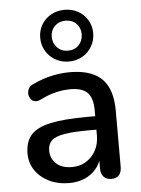

<svg xmlns="http://www.w3.org/2000/svg" viewBox="-55 -828 647 880"><g transform="rotate(-5 268.5 -387.5)"><path d="M227 9Q176 9 135.5 -11Q95 -31 72 -65Q49 -99 49 -142Q49 -196 76.5 -227.5Q104 -259 167.5 -272.5Q231 -286 339 -286H373V-312Q373 -369 349 -394Q325 -419 270 -419Q238 -419 203.5 -411Q169 -403 132 -384Q120 -378 110 -378Q106 -378 98.5 -380Q91 -382 84 -392.5Q77 -403 76.5 -409.5Q76 -416 76 -417Q76 -429 82.5 -440.5Q89 -452 105 -458Q149 -479 192 -488Q235 -497 273 -497Q340 -497 383.5 -476Q427 -455 448 -412Q469 -369 469 -301V-44Q469 -20 457 -6.5Q445 7 422 7Q400 7 387 -6.5Q374 -20 374 -44V-80Q366 -61 354 -46Q332 -19 300 -5Q268 9 227 9ZM226 -217Q184 -210 166.5 -193.5Q149 -177 149 -148Q149 -110 175 -86.5Q201 -63 247 -63Q284 -63 312 -80.5Q340 -98 356.5 -128Q373 -158 373 -197V-224H340Q268 -224 226 -217ZM275 -546Q241 -546 213 -562Q185 -578 169 -605.5Q153 -633 153 -666Q153 -699 169 -726Q185 -753 213 -768.5Q241 -784 275 -784Q310 -784 337.5 -768.5Q365 -753 381 -726Q397 -699 397 -666Q397 -633 381 -605.5Q365 -578 337.5 -562Q310 -546 275 -546ZM275 -596Q306 -596 325 -616Q344 -636 344 -666Q344 -695 325 -714.5Q306 -734 275 -734Q245 -734 225.5 -714.5Q206 -695 206 -666Q206 -636 225.5 -616Q245 -596 275 -596Z"/></g></svg>

Font: Nunito SemiBold
Style: Regular
Weight: 600
Designer: Vernon Adams
Foundry: Vernon Adams
Version: Version 3.602